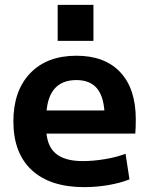

<svg xmlns="http://www.w3.org/2000/svg" viewBox="-20 -759 612 789"><path d="M326 10Q186 10 110.5 -60Q35 -130 35 -260Q35 -386 104 -458Q173 -530 294 -530Q411 -530 474.5 -462Q538 -394 538 -269Q538 -255 537.5 -237Q537 -219 536 -210H112V-305H429L410 -276Q410 -354 381.5 -392Q353 -430 294 -430Q232 -430 201 -390.5Q170 -351 170 -273V-233Q170 -163 207 -130Q244 -97 320 -97Q363 -97 411 -105Q459 -113 496 -127L512 -22Q475 -7 425.5 1.5Q376 10 326 10ZM217 -591V-739H364V-591Z"/></svg>

Font: M PLUS 1
Style: Bold
Weight: 700
Designer: Coji Morishita
Foundry: UNDERFOREST DESIGN
Version: Version 1.001